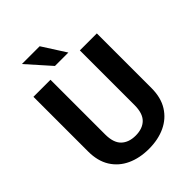

<svg xmlns="http://www.w3.org/2000/svg" viewBox="-254 -1029 1167 1167"><g transform="rotate(-45 329.5 -445.5)"><path d="M456.1 -710.9H602.1V-241.2Q602.1 -159.2 567.1 -103.3Q532.2 -47.4 470.9 -18.8Q409.7 9.8 330.1 9.8Q250.5 9.8 188.7 -18.8Q127 -47.4 92 -103.3Q57.1 -159.2 57.1 -241.2V-710.9H203.6V-241.2Q203.6 -169.9 237.3 -137.2Q271 -104.5 330.1 -104.5Q389.6 -104.5 422.9 -137.2Q456.1 -169.9 456.1 -241.2ZM301.3 -901.4 397.5 -751H282.2L148.4 -901.4Z"/></g></svg>

Font: Vazirmatn UI FD
Style: Bold
Weight: 700
Designer: Saber Rastikerdar
Foundry: Saber Rastikerdar
Version: Version 33.003